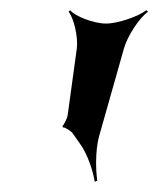

<svg xmlns="http://www.w3.org/2000/svg" viewBox="-20 -796 309 375"><path d="M187 -750C163 -750 127 -764 117 -776L114 -773C124 -761 133 -724 130 -701L112 -570C111 -565 105 -552 102 -550L103 -547C107 -548 118 -540 121 -537L135 -517C151 -496 162 -461 165 -441L170 -443C167 -463 166 -500 173 -528L222 -701C229 -726 252 -761 269 -773L266 -776C250 -764 211 -750 187 -750Z"/></svg>

Font: Asimov
Style: EdgeNarIt
Weight: 500
Designer: Google
Version: Version 2.000980: 2014